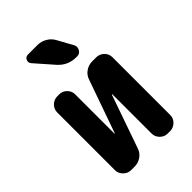

<svg xmlns="http://www.w3.org/2000/svg" viewBox="-227 -862 955 955"><g transform="rotate(-45 250.0 -385.0)"><path d="M386.7 -519.5Q410.2 -519.5 427.2 -502.9Q444.3 -486.3 444.3 -462.9V-56.6Q444.3 -33.2 427.2 -16.6Q410.2 0 386.7 0H370.1Q346.7 0 330.1 -17.1Q313.5 -34.2 313.5 -56.6V-333Q313.5 -334 312 -334Q310.5 -334 310.5 -333L212.9 -53.7Q205.1 -29.3 184.1 -14.6Q163.1 0 137.7 0H113.3Q89.8 0 72.8 -17.1Q55.7 -34.2 55.7 -56.6V-462.9Q55.7 -486.3 72.8 -502.9Q89.8 -519.5 113.3 -519.5H126Q149.4 -519.5 166 -502.9Q182.6 -486.3 182.6 -462.9V-186.5Q182.6 -185.5 183.6 -185.5Q184.6 -185.5 184.6 -186.5L283.2 -465.8Q291 -490.2 312 -504.9Q333 -519.5 358.4 -519.5ZM222.7 -769.5Q249 -769.5 272 -756.3Q294.9 -743.2 307.6 -719.7L351.6 -639.6Q360.4 -623 351.1 -606.4Q341.8 -589.8 323.2 -589.8H317.4Q259.8 -589.8 221.7 -631.8L137.7 -727.5Q127 -739.3 133.3 -754.4Q139.6 -769.5 157.2 -769.5Z"/></g></svg>

Font: Rounded Mgen+ 1mn bold
Style: Bold
Weight: 700
Designer: [Source Han Sans]
Ryoko NISHIZUKA  (kana & ideographs); Paul D. Hunt (Latin, Greek & Cyrillic); Wenlong ZHANG  (bopomofo
Version: Version 1.059.20150602